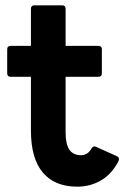

<svg xmlns="http://www.w3.org/2000/svg" viewBox="-20 -690 468 720"><path d="M96 -200V-402H20Q7 -402 7 -415V-505Q7 -518 20 -518H96V-657Q96 -670 109 -670H213Q226 -670 226 -657V-518H349Q362 -518 362 -505V-415Q362 -402 349 -402H226V-192Q226 -150 240 -129Q254 -108 284 -108Q309 -108 323 -133Q330 -145 341 -139L419 -104Q426 -101 426 -93Q426 -89 423 -83Q397 -35 357 -12.5Q317 10 270 10Q185 10 140.5 -43Q96 -96 96 -200Z"/></svg>

Font: LINE Seed Sans KR Bold
Style: Regular
Weight: 700
Designer: LINE BX Design & Sandoll Inc & Dalton Maag Ltd
Foundry: Sandoll Inc.
Version: Version 1.000